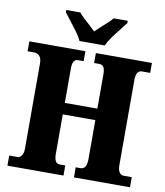

<svg xmlns="http://www.w3.org/2000/svg" viewBox="-98 -1005 936 1086"><g transform="rotate(10 370.0 -462.5)"><path d="M19 0V-58H66Q81 -58 90.5 -72.5Q100 -87 100 -111V-601Q100 -631 87.5 -644Q75 -657 57 -657H19V-714H341V-657H308Q277 -657 277 -605V-406H464V-602Q464 -631 456 -644Q448 -657 428 -657H401V-714H723V-657H676Q660 -657 651 -644Q642 -631 642 -602V-112Q642 -86 651.5 -72Q661 -58 676 -58H723V0H401V-58H429Q464 -58 464 -116V-340H277V-111Q277 -87 284.5 -72.5Q292 -58 308 -58H341V0ZM298 -765Q288 -788 268.5 -814.5Q249 -841 228.5 -867Q208 -893 194 -912V-925H275Q284 -913 301.5 -896.5Q319 -880 338 -863Q357 -846 370 -833Q383 -846 402 -863Q421 -880 439 -896.5Q457 -913 466 -925H547V-912Q533 -893 512 -867Q491 -841 472 -814.5Q453 -788 443 -765Z"/></g></svg>

Font: Noto Serif Condensed Black
Style: Regular
Weight: 900
Width: 3
Designer: Monotype Design Team
Foundry: Monotype Imaging Inc.
Version: Version 2.015; ttfautohint (v1.8.4.7-5d5b)